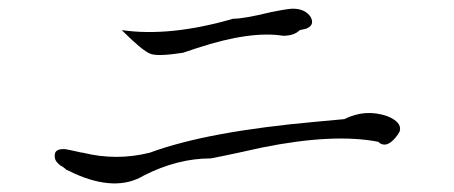

<svg xmlns="http://www.w3.org/2000/svg" viewBox="-20 -530 1040 440"><path d="M399 -409Q340 -400 324 -407Q306 -414 259 -461Q369 -445 514 -487Q539 -487 600 -502Q614 -505 626 -507Q638 -509 648 -510Q679 -511 692 -491Q702 -472 681 -464Q677 -463 674 -462.5Q671 -462 667 -461Q654 -448 629 -448Q554 -460 432 -420Q427 -418 418.5 -415.5Q410 -413 399 -409ZM310 -128Q246 -89 149 -133Q145 -135 141 -137Q137 -139 132 -141Q126 -147 118 -151Q107 -160 106 -167Q101 -191 131 -188Q135 -187 141 -186Q147 -185 155 -183Q167 -180 170 -180Q247 -161 323 -180Q391 -205 486 -222.5Q581 -240 704 -251Q728 -253 769 -257Q817 -281 867 -264Q902 -250 896 -229Q895 -227 894 -225.5Q893 -224 892 -222Q870 -191 852 -201Q850 -202 847 -205Q745 -225 581 -192Q573 -190 560.5 -187.5Q548 -185 531 -181Q508 -176 491 -172.5Q474 -169 463 -167Q387 -167 310 -128Z"/></svg>

Font: New Tegomin
Style: Regular
Weight: 400
Designer: Kyosuke Nagai
Version: Version 1.000